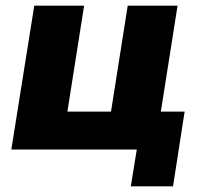

<svg xmlns="http://www.w3.org/2000/svg" viewBox="-20 -528 705 678"><path d="M442 130 463 0H20L101 -508H277L218 -134H372L431 -508H607L548 -134H632L591 130Z"/></svg>

Font: Winston ExtraBold
Style: Italic
Weight: 800
Italic angle: -9°
Designer: Original fonts by Vernon Adams / Changes by Cristiano Sobral
Foundry: Original fonts by Vernon Adams / Changes by Cristiano Sobral
Version: Version 2.503;July 17, 2020;FontCreator 13.0.0.2655 64-bit